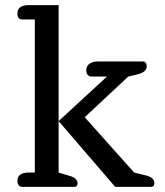

<svg xmlns="http://www.w3.org/2000/svg" viewBox="-20 -730 646 750"><path d="M67 0Q58 0 53 -6.5Q48 -13 48 -24Q48 -40 59.5 -48Q71 -56 91 -56H116V-654H67Q48 -654 48 -677Q48 -694 59.5 -702Q71 -710 91 -710H209V-56L252 -43Q283 -34 283 -14Q283 0 270 0ZM430 0 209 -257 398 -431H338Q328 -431 322.5 -437.5Q317 -444 317 -455Q317 -472 329.5 -481Q342 -490 363 -490H537Q553 -490 553 -470Q553 -449 519 -440L481 -431L311 -272L504 -56L549 -45Q583 -37 583 -15Q583 0 569 0Z"/></svg>

Font: Maitree Medium
Style: Regular
Weight: 500
Designer: CadsonDemak Team
Foundry: CadsonDemak
Version: Version 1.010